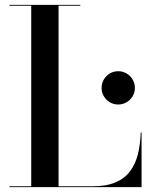

<svg xmlns="http://www.w3.org/2000/svg" viewBox="-20 -770 624 790"><path d="M19 0V-3.5H108.5V-746.5H19V-750H310.5V-746.5H221V-3.5H360.5Q418.5 -3.5 456.2 -20Q494 -36.5 516 -66.5Q538 -96.5 547.8 -137Q557.5 -177.5 559 -225H562.5V0ZM466.5 -340Q447.5 -340 432 -349.2Q416.5 -358.5 407.2 -374Q398 -389.5 398 -408.5Q398 -427 407.2 -442.8Q416.5 -458.5 432 -467.8Q447.5 -477 466.5 -477Q485 -477 500.8 -467.8Q516.5 -458.5 525.8 -442.8Q535 -427 535 -408.5Q535 -389.5 525.8 -374Q516.5 -358.5 500.8 -349.2Q485 -340 466.5 -340Z"/></svg>

Font: Bodoni Moda 48pt Medium
Style: Regular
Weight: 500
Designer: Owen Earl
Foundry: indestructible type
Version: Version 2.005